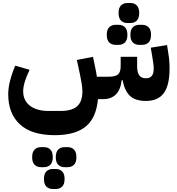

<svg xmlns="http://www.w3.org/2000/svg" viewBox="-20 -663 1184 1284"><path d="M956 12Q885 12 849 -22Q813 -56 800 -127H794Q786 -61 754 -30.5Q722 0 671 0H635Q624 125 553.5 183Q483 241 346 241Q192 241 113.5 169Q35 97 35 -33Q35 -75 47.5 -124Q60 -173 82 -224L178 -196Q158 -155 146.5 -118.5Q135 -82 135 -53Q135 9 180 44Q225 79 306 79H386Q461 79 496 47.5Q531 16 531 -52Q531 -75 526 -106Q521 -137 514 -169L494 -262L602 -283L621 -191L628 -150H707Q752 -150 769.5 -165.5Q787 -181 787 -220V-283H897V-220Q897 -178 911.5 -159Q926 -140 951 -140H961Q982 -140 995 -155.5Q1008 -171 1008 -205Q1008 -219 1005 -240.5Q1002 -262 997 -293L988 -344L1097 -362L1105 -311Q1110 -282 1112 -256.5Q1114 -231 1114 -205Q1114 -93 1075.5 -40.5Q1037 12 956 12ZM412 455Q386 455 369.5 439Q353 423 353 388Q353 353 369.5 337Q386 321 412 321H432Q458 321 474.5 337Q491 353 491 388Q491 423 474.5 439Q458 455 432 455ZM333 601Q307 601 290.5 585Q274 569 274 534Q274 499 290.5 483Q307 467 333 467H353Q379 467 395.5 483Q412 499 412 534Q412 569 395.5 585Q379 601 353 601ZM254 455Q228 455 211.5 439Q195 423 195 388Q195 353 211.5 337Q228 321 254 321H274Q300 321 316.5 337Q333 353 333 388Q333 423 316.5 439Q300 455 274 455ZM911 -363Q885 -363 868.5 -379Q852 -395 852 -430Q852 -465 868.5 -481Q885 -497 911 -497H931Q957 -497 973.5 -481Q990 -465 990 -430Q990 -395 973.5 -379Q957 -363 931 -363ZM753 -363Q727 -363 710.5 -379Q694 -395 694 -430Q694 -465 710.5 -481Q727 -497 753 -497H773Q799 -497 815.5 -481Q832 -465 832 -430Q832 -395 815.5 -379Q799 -363 773 -363ZM832 -509Q806 -509 789.5 -525Q773 -541 773 -576Q773 -611 789.5 -627Q806 -643 832 -643H852Q878 -643 894.5 -627Q911 -611 911 -576Q911 -541 894.5 -525Q878 -509 852 -509Z"/></svg>

Font: IBM Plex Sans Arabic
Style: Bold
Weight: 700
Designer: Mike Abbink, Paul van der Laan, Pieter van Rosmalen, Wael Morcos, Khajak Apelian
Foundry: Bold Monday
Version: Version 1.2